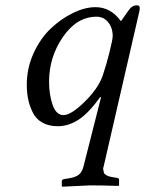

<svg xmlns="http://www.w3.org/2000/svg" viewBox="-20 -466 547 724"><path d="M405 -330Q405 -361 388 -382Q371 -403 344 -403Q270 -403 217.5 -327Q165 -251 165 -158Q165 -109 178.5 -70.5Q192 -32 219 -32Q248 -32 299 -82Q350 -132 367 -180Q381 -221 393 -269.5Q405 -318 405 -330ZM295 161 361 -99 358 -100Q314 -39 276 -14.5Q238 10 198 10Q164 10 140 -3.5Q116 -17 104 -41Q92 -65 86.5 -90.5Q81 -116 81 -147Q81 -209 106.5 -265Q132 -321 171 -358Q210 -395 255 -417Q300 -439 340 -439Q398 -439 436 -386L465 -427Q478 -446 496 -446Q507 -446 507 -436Q507 -430 505 -421L371 161Q368 168 369.5 174Q371 180 371.5 184Q372 188 376 191Q380 194 382.5 195.5Q385 197 389.5 198.5Q394 200 397 200.5Q400 201 404 202L423 205Q429 206 429 213V233L427 235Q359 233 320 233L215 238L213 236V217Q213 211 223 209L242 206Q266 202 278 192Q290 182 295 161Z"/></svg>

Font: Linux Libertine O
Style: Italic
Weight: 400
Italic angle: -12°
Designer: Philipp H. Poll
Foundry: Philipp H. Poll
Version: Version 5.1.6